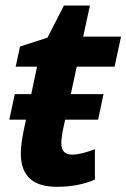

<svg xmlns="http://www.w3.org/2000/svg" viewBox="-20 -682 468 711"><path d="M34.7 -333.5H95.7L117.2 -435.1H38.1L54.2 -509.8L155.8 -542.5L216.8 -661.6H313L288.1 -546.4H428.2L404.3 -435.1H264.2L242.2 -333.5H363.3L343.3 -238.8H221.2L215.3 -211.4Q207 -172.9 207 -151.4Q207 -109.4 247.1 -109.4Q278.8 -109.4 331.5 -129.4V-17.1Q270.5 9.8 190.4 9.8Q124.5 9.8 90.8 -20.5Q57.1 -50.8 57.1 -114.3Q57.1 -149.9 69.8 -209L76.2 -238.8H14.6Z"/></svg>

Font: Viking Open Sans
Style: Bold Italic
Weight: 700
Italic angle: -12°
Foundry: Ascender Corporation
Version: Version 2.000